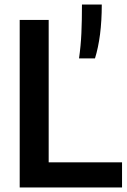

<svg xmlns="http://www.w3.org/2000/svg" viewBox="-20 -828 562 848"><path d="M67 0V-740H195V-111H519V0ZM329 -570Q337 -625.5 339.5 -682Q342 -738.5 342 -808H429.5Q429.5 -736 421.8 -676.2Q414 -616.5 399.5 -570Z"/></svg>

Font: Encode Sans SmCnd SmBold
Style: Regular
Weight: 600
Width: 4
Designer: Multiple Designers
Foundry: Impallari Type
Version: Version 3.002; ttfautohint (v1.8.3) -l 8 -r 50 -G 200 -x 14 